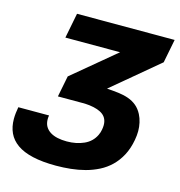

<svg xmlns="http://www.w3.org/2000/svg" viewBox="-138 -826 877 937"><g transform="rotate(15 300.0 -357.5)"><path d="M228 13.7Q159.2 13.7 110.4 2.4Q61.5 -8.8 30.8 -30.5Q0 -52.2 -14.4 -83.3Q-28.8 -114.3 -28.8 -153.8Q-28.8 -168.5 -27.1 -183.6Q-25.4 -198.7 -22.5 -214.4H132.8Q130.9 -205.1 130.9 -195.8Q130.9 -174.3 139.6 -158.9Q148.4 -143.6 164.3 -133.5Q180.2 -123.5 201.7 -118.9Q223.1 -114.3 248.5 -114.3Q296.9 -114.3 335.2 -131.6Q373.5 -148.9 391.1 -185.5Q395 -193.4 397 -200.2Q398.9 -207 400.4 -214.4Q401.4 -220.2 402.1 -225.8Q402.8 -231.4 402.8 -237.3Q402.8 -271 379.9 -289.3Q356.9 -307.6 310.1 -313.5Q301.8 -314.5 293.2 -314.9Q284.7 -315.4 274.9 -315.4H150.4L171.4 -421.9L387.7 -602.1H111.3L136.2 -729H629.4L606 -609.9L372.1 -414.1Q403.3 -412.1 431.2 -408.7Q459 -405.3 482.2 -397Q505.4 -388.7 523.4 -373.8Q541.5 -358.9 554.2 -334.5Q563.5 -316.4 568.1 -295.4Q572.8 -274.4 572.8 -252.9Q572.8 -231.4 568.4 -207.5Q560.1 -162.1 542 -128.2Q523.9 -94.2 498.5 -69.6Q473.1 -44.9 441.4 -28.8Q409.7 -12.7 374.8 -3.4Q339.8 5.9 302.5 9.8Q265.1 13.7 228 13.7Z"/></g></svg>

Font: Hack
Style: Bold Italic
Weight: 700
Italic angle: -11°
Monospace: yes
Designer: Christopher Simpkins
Foundry: Christopher Simpkins
Version: Version 2.017; ttfautohint (v1.4.1) -l 4 -r 80 -G 350 -x 0 -